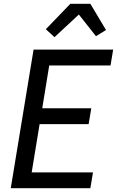

<svg xmlns="http://www.w3.org/2000/svg" viewBox="-20 -998 640 1018"><path d="M37 0 158 -735H580L566 -651H241L204 -424H464L450 -340H190L148 -84H473L459 0ZM269 -801 223 -843 353 -978H459L542 -839L489 -806L398 -921Z"/></svg>

Font: Iosevka Aile Medium Oblique
Style: Regular
Weight: 500
Italic angle: -9°
Designer: Belleve Invis
Foundry: Belleve Invis
Version: Version 31.1.0; ttfautohint (v1.8.4)